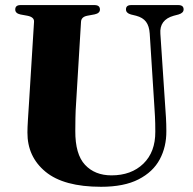

<svg xmlns="http://www.w3.org/2000/svg" viewBox="-20 -720 758 756"><path d="M587.5 -306 569.5 -588Q567.5 -617.5 555 -634.2Q542.5 -651 516 -658L495.5 -663Q476 -668.5 476 -683Q476 -700 496.5 -700H682Q703 -700 703 -683Q703 -669 683 -663L664 -658Q607 -642 611.5 -586.5L630 -309Q632 -282.5 633.5 -256.8Q635 -231 635 -204Q635.5 -142 609 -92.5Q582.5 -43 525.5 -13.8Q468.5 15.5 378 15.5Q231 15.5 159.2 -43.8Q87.5 -103 88 -198.5Q88 -216.5 90 -249Q92 -281.5 94.5 -319L114 -634Q115.5 -652.5 88 -658L60.5 -663Q40 -667.5 40 -682.5Q40 -700 61 -700H352Q373.5 -700 373.5 -682.5Q373.5 -668 353 -663.5L323.5 -658Q300 -653.5 299 -634L280 -320Q277.5 -284.5 277 -255Q276.5 -225.5 276.5 -204.5Q276 -112.5 314.8 -71Q353.5 -29.5 419 -29.5Q497 -29.5 544.5 -75.5Q592 -121.5 591.5 -201.5Q591.5 -237.5 590.2 -261.2Q589 -285 587.5 -306Z"/></svg>

Font: Fraunces 72pt
Style: Bold
Weight: 700
Version: Version 1.000;[b76b70a41]